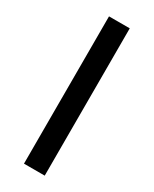

<svg xmlns="http://www.w3.org/2000/svg" viewBox="-198 -809 687 858"><g transform="rotate(30 145.5 -380.0)"><path d="M92 0V-760H199V0Z"/></g></svg>

Font: Noto IKEA Simplified Chinese
Style: Bold
Weight: 700
Designer: Monotype Design Team
Foundry: Monotype Imaging Inc.
Version: Version 1.100